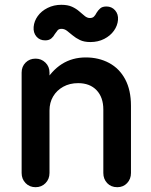

<svg xmlns="http://www.w3.org/2000/svg" viewBox="-20 -769 630 799"><path d="M128 10Q103 10 86.5 -7Q70 -24 70 -49V-467Q70 -492 86.5 -508.5Q103 -525 128 -525Q152 -525 169 -508.5Q186 -492 186 -467V-404L162 -419Q194 -475 237.5 -502.5Q281 -530 337 -530Q391 -530 434 -507Q477 -484 501 -439Q525 -394 525 -329V-49Q525 -24 509 -7Q493 10 468 10Q442 10 426 -7Q410 -24 410 -49V-313Q410 -364 382 -393.5Q354 -423 305 -423Q270 -423 243 -408Q216 -393 201 -367.5Q186 -342 186 -309V-49Q186 -24 169.5 -7Q153 10 128 10ZM168 -601Q145 -601 131.5 -617Q118 -633 120 -657Q122 -681 137 -702Q152 -723 178 -736Q204 -749 235 -749Q262 -749 279.5 -741Q297 -733 309.5 -722Q322 -711 332.5 -702.5Q343 -694 354 -694Q365 -694 371 -700Q377 -706 382 -716Q388 -726 397 -734Q406 -742 423 -742Q445 -742 459 -726Q473 -710 471 -686Q469 -662 454 -641Q439 -620 413.5 -607Q388 -594 356 -594Q330 -594 312.5 -602.5Q295 -611 282 -622Q269 -633 258.5 -641Q248 -649 236 -649Q225 -649 219.5 -642.5Q214 -636 208 -627Q203 -617 193.5 -609Q184 -601 168 -601Z"/></svg>

Font: National Park SemiBold
Style: Regular
Weight: 600
Designer: Andrea Herstowski, Ben Hoepner
Version: Version 1.009